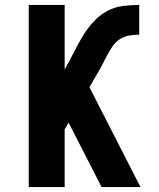

<svg xmlns="http://www.w3.org/2000/svg" viewBox="-20 -755 640 775"><path d="M96 0V-735H241V-474L262 -513Q277 -542 292 -570.5Q307 -599 324.5 -625.5Q342 -652 365 -675Q388 -698 416.5 -712.5Q445 -727 477.5 -731Q510 -735 542 -735V-615Q521 -615 501 -611.5Q481 -608 464 -597Q447 -586 435 -569Q423 -552 413.5 -534Q404 -516 395 -498Q386 -480 375 -462L341 -403L547 0H390L257 -260L241 -233V0Z"/></svg>

Font: Iosevka SS04 Heavy Extended
Style: Regular
Weight: 900
Width: 7
Monospace: yes
Designer: Belleve Invis
Foundry: Belleve Invis
Version: Version 19.0.0; ttfautohint (v1.8.4)